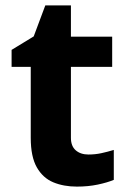

<svg xmlns="http://www.w3.org/2000/svg" viewBox="-20 -682 474 712"><path d="M308 -109Q333 -109 356 -114Q379 -119 402 -126V-15Q378 -5 342.5 2.5Q307 10 265 10Q216 10 177.5 -6Q139 -22 116.5 -61.5Q94 -101 94 -171V-434H23V-497L105 -547L148 -662H243V-546H396V-434H243V-171Q243 -140 261 -124.5Q279 -109 308 -109Z"/></svg>

Font: Noto Sans Tai Tham
Style: Bold
Weight: 700
Designer: Monotype Design Team 2013. Revised by David WIlliams 2020
Foundry: Monotype Imaging Inc.
Version: Version 2.002; ttfautohint (v1.8.4.7-5d5b)